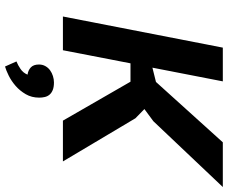

<svg xmlns="http://www.w3.org/2000/svg" viewBox="-94 -608 942 795"><g transform="rotate(90 377.5 -211.0)"><path d="M318.8 -279.8H242.7L188.5 0H48.8L177.7 -662.1H317.4L260.7 -370.6L319.8 -385.3L569.8 -662.1H754.9L482.4 -374.5L432.1 -337.4L470.2 -300.3L648.9 0H480ZM247.6 99.1Q247.6 84.5 254.2 72.8Q260.7 61 271.5 53.2Q282.2 45.4 295.4 41.3Q308.6 37.1 321.8 37.1Q340.8 37.1 353 42Q365.2 46.9 372.3 55.2Q379.4 63.5 382.1 74.7Q384.8 85.9 384.8 98.1Q384.8 129.4 370.6 153.8Q356.4 178.2 336.2 195.8Q315.9 213.4 293.7 224.4Q271.5 235.4 255.9 239.7L234.9 192.4Q250 186.5 266.1 175.5Q282.2 164.6 289.6 146.5Q271.5 144 259.5 132.8Q247.6 121.6 247.6 99.1Z"/></g></svg>

Font: PT Astra Sans
Style: Bold Italic
Weight: 700
Italic angle: -16°
Designer: A.Korolkova, I. Chaeva
Foundry: ParaType Ltd
Version: Version 1.002W